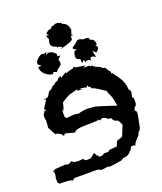

<svg xmlns="http://www.w3.org/2000/svg" viewBox="-125 -729 694 820"><g transform="rotate(-20 221.5 -319.0)"><path d="M0 -6.8V-29.3Q2.9 -31.2 2.9 -48.3Q2.9 -49.8 -1 -63L5.4 -57.1L7.3 -63.5L58.1 -66.9Q64 -64 69.8 -64Q75.2 -64 87.9 -71.8Q92.8 -63.5 105 -63L112.8 -62Q127.4 -62 137.7 -64Q142.6 -54.2 150.4 -54.2H165.5Q171.4 -54.2 188 -70.8L193.8 -67.4Q193.8 -56.2 205.1 -54.7L202.6 -48.8H215.3Q223.1 -48.8 228.5 -55.2H250.5Q250.5 -61 263.7 -62.3Q276.9 -63.5 291 -64.5L299.3 -85.4Q307.1 -89.8 316.2 -91.8Q325.2 -93.8 328.1 -99.6Q331.1 -105.5 345.7 -143.1Q336.4 -168.9 326.7 -168.9Q316.9 -168.9 309.1 -187H296.4Q288.6 -199.2 271 -199.2L262.7 -192.9L258.8 -197.8Q239.3 -194.8 193.8 -194.8Q162.1 -194.8 151.4 -188Q147.5 -188 145.5 -181.6Q138.2 -181.6 132.3 -184.1Q126.5 -186.5 111.8 -189.9L102.5 -191.9Q99.6 -191.9 94.7 -183.1Q83.5 -203.1 62 -203.6L43 -238.8L45.4 -274.9L43 -276.4V-297.4Q50.3 -306.2 52.7 -314L60.1 -308.6L54.2 -322.3L76.2 -356L64.9 -357.4L86.9 -363.3L100.1 -384.8Q114.7 -389.2 122.1 -401.4Q132.8 -403.3 138.7 -412.1Q150.4 -412.6 154.8 -423.3Q163.1 -425.8 168.5 -431.2L167.5 -420.4L193.4 -437L194.3 -432.1Q214.8 -439.5 222.4 -440.4Q230 -441.4 235.4 -448.2L240.7 -441.9L283.7 -435.1L270.5 -428.7H300.3L301.8 -423.3L309.1 -425.8Q318.8 -414.1 340.3 -408.2Q343.3 -407.2 345.2 -401.9L360.8 -396Q364.7 -384.3 377.4 -371.6L373 -365.7H379.4L400.4 -337.4Q420.4 -310.1 421.4 -276.9Q429.2 -266.6 429.2 -262.7L423.8 -238.8L430.2 -234.9V-217.8Q430.2 -202.1 423.8 -198.5Q417.5 -194.8 415 -181.6Q419.9 -181.6 423.3 -170.9L416.5 -166L423.3 -168.5L411.6 -110.4Q409.2 -98.1 403.1 -93.5Q397 -88.9 395 -78.6L381.3 -64Q367.7 -49.3 366.7 -40L359.9 -44.9L347.2 -43L341.3 -29.3Q335.4 -29.3 333.5 -21.5Q318.8 -8.8 305.2 -8.8Q296.4 -8.8 291.5 -2Q240.7 6.3 235.8 6.3Q230 6.3 224.6 3.4Q203.6 7.3 197.3 7.3Q192.4 7.3 188.2 3.9Q184.1 0.5 171.9 0.5H74.2L64.5 8.8Q64.5 1.5 6.3 1.5ZM353 -227.5 347.2 -258.8Q345.7 -268.1 335.4 -289.1Q331.5 -296.9 331.5 -301.8L301.3 -321.8Q283.7 -333 274.4 -334.5Q274.4 -343.3 263.7 -345.2V-352.1Q257.3 -350.1 257.3 -345.2L226.1 -352.5L237.3 -345.2H212.4L216.8 -352.1Q198.7 -347.7 181.2 -342.8Q166.5 -338.4 139.2 -319.8L132.8 -293.9L128.9 -292.5L132.3 -286.6L124.5 -288.1V-262.7Q124.5 -255.9 132.3 -251.5Q159.2 -254.9 166 -254.9Q167 -254.9 169.9 -254.4Q172.9 -253.9 175.5 -253.9Q178.2 -253.9 184.1 -251.5Q208 -258.8 226.1 -258.8Q233.4 -258.8 263.2 -255.9Q291.5 -248 353 -227.5ZM140.5 -447.5Q120.7 -450.2 106 -464.2Q91.3 -478.3 91.3 -496.7L108.4 -501.1Q93 -504.7 93 -513.4Q93 -523.1 105.3 -533.9Q117.6 -544.6 125.5 -544.6Q130.4 -544.6 134.3 -542L147.5 -547.3L139.6 -533.7Q147.5 -540.2 155.9 -540.2Q169.9 -540.2 185.7 -523.1L184 -513L197.2 -512.1L184 -498.9L186.6 -483.6Q186.6 -476.1 182.9 -472.4Q179.2 -468.6 174.5 -465.5Q169.9 -462.5 165.8 -459.2Q161.6 -455.9 160.7 -449.7L145.3 -456.3ZM314.5 -444Q309.7 -453.2 301.3 -453.2Q294.7 -453.2 287.7 -448.8L285.1 -460.3L273.2 -449.7L272.3 -468.6Q254.3 -471.3 254.3 -486.6Q254.3 -494.1 260.5 -509L273.2 -511.2Q256.9 -518.3 256.9 -523.5Q256.9 -524.9 260.5 -527.5Q280.7 -541.1 283.3 -545.3Q285.9 -549.5 292.5 -549.5Q300 -549.5 314.1 -542.9L323.7 -543.8Q339.1 -543.8 339.1 -534.1L340 -530.6Q358 -530.6 360.2 -503.3L352.3 -501.1Q359.8 -495.9 359.8 -489.7Q359.8 -481.4 346.2 -471.7L332.1 -484L338.7 -454.1Q327.7 -461.1 321.1 -461.1Q313.6 -461.1 313.6 -451ZM194.9 -553.9Q171.1 -557.8 171.1 -576.9L175.4 -595.7Q169.9 -602.3 169.9 -608.6L170.7 -613.3L182.4 -609L173 -618.7Q180.9 -631.6 198.4 -633.6L200.4 -631.2L200 -639.1L203.5 -636.7L205.1 -644.1L209.8 -639.8Q211.3 -639.8 211.7 -642.6L216.4 -643.7L219.9 -641.4L217.2 -646.5L232.8 -646.9L252 -639.8L248.8 -636.3Q277.3 -630.5 278.9 -594.9L276.6 -595.7L272.3 -578.9L273.4 -576.9L278.5 -579.3Q274.2 -573.4 272.3 -573.4Q270.3 -573.4 269.5 -578.9Q267.2 -574.6 267.2 -568.7L267.6 -562.1Q267.6 -551.2 205.1 -536.7L218 -543.4L198 -550.8L196.9 -543Z"/></g></svg>

Font: Truetypewriter PolyglOTT
Style: Regular
Weight: 400
Designer: Sergey Beatoff a.k.a. Sam_T
Version: Version 3.76